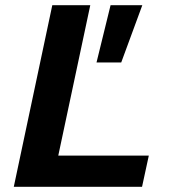

<svg xmlns="http://www.w3.org/2000/svg" viewBox="-20 -718 690 738"><path d="M181 -698H327L204 -120H552L526 0H33ZM405 -698H527L446 -478H351Z"/></svg>

Font: Azeret Mono SemiBold
Style: Italic
Weight: 600
Italic angle: -12°
Designer: Martin Vácha
Foundry: Displaay
Version: Version 1.000; Glyphs 3.0.3, build 3074